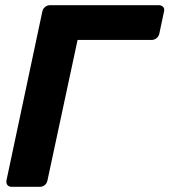

<svg xmlns="http://www.w3.org/2000/svg" viewBox="-20 -720 653 740"><path d="M25 0Q14 0 8.5 -7Q3 -14 5 -25L143 -675Q145 -686 153.5 -693Q162 -700 173 -700H592Q603 -700 609 -693Q615 -686 612 -675L594 -590Q592 -580 583.5 -573Q575 -566 564 -566H279L163 -25Q161 -14 153 -7Q145 0 134 0Z"/></svg>

Font: Rubik Light SemiBold
Style: Italic
Weight: 600
Italic angle: -12°
Version: Version 2.104